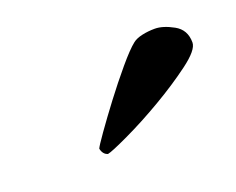

<svg xmlns="http://www.w3.org/2000/svg" viewBox="-43 -710 330 268"><g transform="rotate(-20 122.5 -576.0)"><path d="M81 -505Q74 -507 72 -516Q73 -519 85 -536Q97 -553 112.5 -573.5Q128 -594 144 -613Q160 -632 169 -639Q174 -643 183 -645Q192 -647 202 -647Q214 -647 229.5 -638.5Q245 -630 245 -611Q245 -600 221.5 -582.5Q198 -565 169 -548Q140 -531 113.5 -518.5Q87 -506 81 -505Z"/></g></svg>

Font: Vermiglione SemiBold
Style: Italic
Weight: 600
Italic angle: -11°
Version: Version 1.000